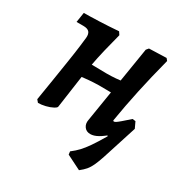

<svg xmlns="http://www.w3.org/2000/svg" viewBox="-153 -578 832 874"><g transform="rotate(30 263.5 -141.0)"><path d="M68 8 57 -5Q66 -59 75 -116Q84 -173 92 -224Q100 -275 104.5 -311Q109 -347 110 -358Q112 -379 103 -389Q94 -399 72 -399H36L44 -451Q73 -451 123.5 -453Q174 -455 225 -459L235 -444Q222 -395 211 -349Q200 -303 192 -259.5Q184 -216 178 -172L157 -24Q157 -18 142 -10Q127 -2 106.5 3Q86 8 68 8ZM141 -189 153 -266Q183 -266 212 -265Q241 -264 270 -264Q297 -264 320 -266Q343 -268 379 -273L369 -199L268 -200Q261 -200 240.5 -199Q220 -198 193 -195Q166 -192 141 -189ZM494 -142 509 -110Q467 -66 436.5 -39Q406 -12 384.5 0Q363 12 345 12Q324 12 313 -3Q302 -18 306 -39L372 -447L382 -459L473 -462L482 -451Q456 -351 437.5 -265Q419 -179 405 -94L409 -91Q413 -91 419 -94.5Q425 -98 438.5 -109.5Q452 -121 478 -144ZM383 180 307 142 305 126Q326 110 341.5 93.5Q357 77 375 51Q393 25 419 -19L390 -49L509 -110L451 71Q441 101 432 120.5Q423 140 412 153Q401 166 383 180Z"/></g></svg>

Font: Alegreya SemiBold
Style: Italic
Weight: 600
Italic angle: -7°
Designer: Juan Pablo del Peral
Foundry: Huerta Tipografica
Version: Version 2.009